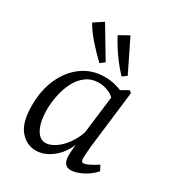

<svg xmlns="http://www.w3.org/2000/svg" viewBox="-158 -732 771 839"><g transform="rotate(30 228.0 -312.5)"><path d="M147 9Q101 9 68 -29.5Q35 -68 35 -155Q35 -231 62 -291Q89 -351 137.5 -386Q186 -421 250 -421Q279 -421 305 -414Q331 -407 354 -395L339 -329Q321 -361 294 -373.5Q267 -386 241 -386Q204 -386 177 -366.5Q150 -347 133.5 -315Q117 -283 109 -245Q101 -207 101 -170Q101 -112 119 -76.5Q137 -41 168 -41Q189 -41 214 -57Q239 -73 261 -102.5Q283 -132 296 -171L307 -164Q288 -77 243 -34Q198 9 147 9ZM323 7Q303 7 293 -6Q283 -19 283 -47Q283 -58 284.5 -74Q286 -90 289 -121L323 -397L372 -425L383 -416L348 -125Q347 -112 345.5 -94Q344 -76 344 -66Q344 -47 356 -47Q366 -47 382 -55Q398 -63 424 -79L437 -53Q412 -25 379 -9Q346 7 323 7ZM333 -475 311 -459Q278 -494 250.5 -533.5Q223 -573 206 -607L255 -634ZM220 -478 198 -461Q164 -493 132 -529.5Q100 -566 82 -599L129 -630Z"/></g></svg>

Font: Yrsa Light
Style: Italic
Weight: 300
Italic angle: -7.10001°
Designer: Anna Giedrys (Yrsa+Rasa design), David Brezina (Yrsa art-direction, Rasa art-direction, design)
Foundry: Rosetta Type Foundry
Version: Version 2.004